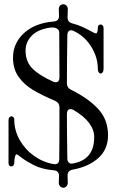

<svg xmlns="http://www.w3.org/2000/svg" viewBox="-20 -800 547 901"><path d="M20 -236Q20 -245 24 -249.5Q28 -254 34 -254Q39 -254 43 -250Q47 -246 47 -239Q47 -188 72.5 -143Q98 -98 140.5 -68Q183 -38 232 -30Q245 -28 251.5 -34Q258 -40 258 -53Q259 -119 259 -297Q259 -317 240 -326Q177 -353 135.5 -377.5Q94 -402 67.5 -439Q41 -476 41 -529Q41 -597 92.5 -644.5Q144 -692 232 -699Q257 -701 257 -725Q256 -738 256 -755Q256 -768 262 -774Q268 -780 277 -780Q286 -780 292.5 -773Q299 -766 298 -753L297 -718Q297 -696 320 -690Q346 -683 365 -674.5Q384 -666 410 -652Q426 -643 429 -643Q439 -643 439 -670Q439 -678 443 -681.5Q447 -685 452 -685Q458 -685 462 -680.5Q466 -676 466 -668V-478Q466 -467 462 -461Q458 -455 452 -455Q447 -455 443 -461Q439 -467 439 -478Q439 -531 408 -581Q377 -631 325 -655Q319 -658 313 -658Q305 -658 300.5 -651.5Q296 -645 296 -635Q294 -509 294 -409Q294 -388 313 -379Q394 -339 440.5 -289Q487 -239 487 -165Q487 -99 441 -58Q395 -17 321 -4Q297 1 297 23L298 53Q299 66 292.5 73.5Q286 81 277 81Q268 81 261.5 73.5Q255 66 256 53L257 25Q257 1 231 -1Q176 -6 139 -25Q102 -44 81.5 -60Q61 -76 59 -76Q53 -76 50 -63.5Q47 -51 47 -36Q47 -28 43 -23.5Q39 -19 33 -19Q27 -19 23.5 -23Q20 -27 20 -35ZM229 -417Q237 -414 242 -414Q250 -414 254.5 -420Q259 -426 259 -437L258 -648Q258 -660 246 -666.5Q234 -673 212 -670Q156 -661 128 -631.5Q100 -602 100 -563Q100 -511 131.5 -479Q163 -447 229 -417ZM311 -288Q303 -288 298.5 -282Q294 -276 294 -266Q294 -173 296 -55Q296 -43 303.5 -36.5Q311 -30 323 -33Q422 -51 422 -156Q422 -227 325 -284Q318 -288 311 -288Z"/></svg>

Font: Hina Mincho
Style: Regular
Weight: 400
Designer: satsuyako
Foundry: satsuyako
Version: Version 1.100